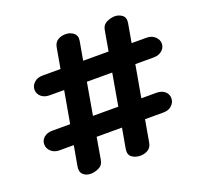

<svg xmlns="http://www.w3.org/2000/svg" viewBox="-144 -1016 1222 1175"><g transform="rotate(-20 467.0 -428.0)"><path d="M252.5 0Q223 0 204 -18Q185 -36 191.5 -71L214.5 -200.5H121Q88.5 -200.5 67.2 -220Q46 -239.5 46 -266Q46 -293 66.8 -310.8Q87.5 -328.5 121 -328.5H237.5L274.5 -537.5H180.5Q146 -537.5 125.2 -556Q104.5 -574.5 104.5 -601Q104.5 -626.5 125.2 -646.2Q146 -666 180.5 -666H297.5L321 -799Q326.5 -829.5 348.2 -842.8Q370 -856 398.5 -856Q429 -856 450.8 -838.2Q472.5 -820.5 466.5 -787.5L445 -666H610.5L634 -800Q639.5 -830.5 666.5 -843.2Q693.5 -856 719.5 -856Q745.5 -856 767 -839.8Q788.5 -823.5 782 -787.5L760.5 -666H857.5Q891 -666 912.2 -646.2Q933.5 -626.5 933.5 -601Q933.5 -574.5 912.2 -556Q891 -537.5 857.5 -537.5H738L701 -328.5H799Q833.5 -328.5 853.8 -310.8Q874 -293 874 -266Q874 -239.5 853.2 -220Q832.5 -200.5 799 -200.5H678.5L653.5 -58.5Q648.5 -27 626.2 -13.5Q604 0 576 0Q546 0 522.5 -16Q499 -32 505.5 -71L528.5 -200.5H363.5L339 -58.5Q334 -26 306.5 -13Q279 0 252.5 0ZM386 -328.5H551L587.5 -537.5H422.5Z"/></g></svg>

Font: Edu QLD Hand
Style: Regular
Weight: 400
Designer: Tina and Corey Anderson, Eben Sorkin
Foundry: Sorkin Type Co.
Version: Version 2.000